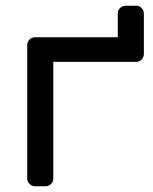

<svg xmlns="http://www.w3.org/2000/svg" viewBox="-20 -650 535 670"><path d="M391 -603Q391 -614 399 -622Q407 -630 418 -630H455Q466 -630 474 -622Q482 -614 482 -603V-461Q482 -450 474 -442Q466 -434 455 -434H166V-27Q166 -16 158 -8Q150 0 139 0H102Q91 0 83 -8Q75 -16 75 -27V-493Q75 -504 83 -512Q91 -520 102 -520H391Z"/></svg>

Font: Contemporary
Style: Regular
Weight: 400
Designer: Victor Tran
Foundry: Victor Tran
Version: Version 1.100